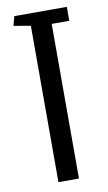

<svg xmlns="http://www.w3.org/2000/svg" viewBox="-81 -752 437 774"><g transform="rotate(-10 137.5 -365.0)"><path d="M250 -653H178V-20H94V-660L25 -672L35 -710H250Z"/></g></svg>

Font: Bahiana
Style: Regular
Weight: 400
Designer: Pablo Cosgaya & Dani Raskovsky
Foundry: Pablo Cosgaya & Dani Raskovsky
Version: Version 1.005